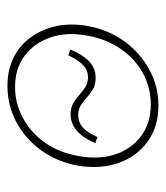

<svg xmlns="http://www.w3.org/2000/svg" viewBox="16 -468 456 529"><g transform="rotate(-90 244.5 -204.0)"><path d="M218 4Q159 4 118 -26Q77 -56 59.5 -106Q42 -156 52 -217Q62 -274 93.5 -318Q125 -362 171.5 -387Q218 -412 272 -412Q316 -412 350 -395Q384 -378 406 -347.5Q428 -317 436.5 -277.5Q445 -238 437 -192Q427 -135 395.5 -91Q364 -47 317.5 -21.5Q271 4 218 4ZM221 -17Q266 -17 305.5 -38Q345 -59 372.5 -98Q400 -137 410 -190Q421 -248 405.5 -293Q390 -338 355 -364.5Q320 -391 269 -391Q225 -391 185.5 -370.5Q146 -350 117.5 -311.5Q89 -273 79 -218Q68 -161 83 -115.5Q98 -70 134 -43.5Q170 -17 221 -17ZM293 -169Q275 -169 262.5 -176.5Q250 -184 239.5 -193.5Q229 -203 218 -210Q207 -217 191 -217Q172 -217 157.5 -204.5Q143 -192 131 -164L114 -170Q124 -193 136 -208Q148 -223 162.5 -230.5Q177 -238 193 -238Q211 -238 223.5 -231Q236 -224 246.5 -214.5Q257 -205 268.5 -197.5Q280 -190 296 -190Q314 -190 328 -202.5Q342 -215 356 -244L372 -239Q360 -208 341 -188.5Q322 -169 293 -169Z"/></g></svg>

Font: Ysabeau Infant Thin
Style: Italic
Weight: 250
Italic angle: -12°
Designer: Christian Thalmann (Catharsis Fonts)
Version: Version 2.001;gftools[0.9.30]; featfreeze: ss01,ss02,lnum